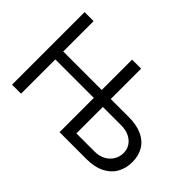

<svg xmlns="http://www.w3.org/2000/svg" viewBox="-119 -1015 1323 1323"><g transform="rotate(45 542.0 -353.5)"><path d="M78.1 -707H166V-411.1H582V-334H166V0H78.1ZM1042 -209Q1042 -147.5 1014.6 -100.1Q987.3 -52.7 934.1 -26.4Q880.9 0 805.7 0H541V-707H628.9V-76.2H805.7Q852.5 -76.2 886.2 -95.2Q919.9 -114.3 937.5 -145Q955.1 -175.8 955.1 -210.9Q955.1 -245.1 937.5 -272.9Q919.9 -300.8 886.2 -317.4Q852.5 -334 805.7 -334H605.5V-411.1H805.7Q881.8 -411.1 934.6 -386.7Q987.3 -362.3 1014.6 -316.9Q1042 -271.5 1042 -209Z"/></g></svg>

Font: Pretendard JP Variable
Style: Regular
Weight: 400
Designer: Base glyphs from Inter by Rasmus Andersson; Hangul glyphs from Noto Sans CJK(Source Han Sans) by Jang Soo-young and Kang
Foundry: Kil Hyung-jin
Version: Version 1.307;Glyphs 3.2 (3192)